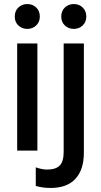

<svg xmlns="http://www.w3.org/2000/svg" viewBox="-20 -745 500 950"><path d="M65 0V-530H165V0ZM115 -602Q89 -602 71 -619Q53 -636 53 -663Q53 -691 71 -708Q89 -725 115 -725Q141 -725 159 -708Q177 -691 177 -663Q177 -636 159 -619Q141 -602 115 -602ZM231 185Q210 185 192 182.5Q174 180 157 175V83Q171 88 185.5 91Q200 94 213 94Q256 94 275.5 74Q295 54 295 7V-530H395V10Q395 95 353 140Q311 185 231 185ZM345 -602Q319 -602 301 -619Q283 -636 283 -663Q283 -691 301 -708Q319 -725 345 -725Q371 -725 389 -708Q407 -691 407 -663Q407 -636 389 -619Q371 -602 345 -602Z"/></svg>

Font: Radio Canada Big
Style: Regular
Weight: 400
Designer: Étienne Aubert Bonn
Foundry: Coppers and Brasses
Version: Version 1.001